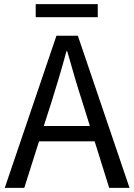

<svg xmlns="http://www.w3.org/2000/svg" viewBox="-20 -905 647 925"><path d="M451 -885H152V-822H451ZM191 -298 227 -410C253 -493 277 -572 300 -658H304C328 -573 351 -493 378 -410L413 -298ZM506 0H604L355 -733H252L3 0H97L168 -224H436Z"/></svg>

Font: Kinto Sans
Style: Regular
Weight: 400
Designer: Authors: Ryoko NISHIZUKA  (kana & ideographs); Paul D. Hunt (Latin, Greek & Cyrillic); Wenlong ZHANG  (bopomofo); Sandol
Foundry: Adobe Systems Incorporated, ookami Inc.
Version: Version 0.001